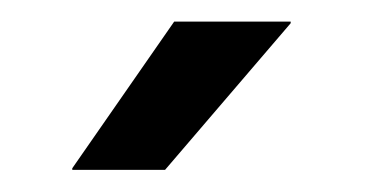

<svg xmlns="http://www.w3.org/2000/svg" viewBox="-20 -704 338 178"><path d="M47 -548 141.5 -684H249.5V-682.5L133 -546.5H47Z"/></svg>

Font: Anek Kannada Medium Medium
Style: Regular
Weight: 500
Version: Version 1.003